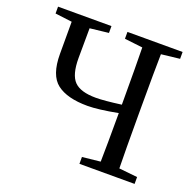

<svg xmlns="http://www.w3.org/2000/svg" viewBox="-128 -868 1026 1003"><g transform="rotate(20 385.0 -366.5)"><path d="M720.7 -695.3 618.2 -683.6Q616.2 -588.9 616.2 -392.6V-338.9Q616.2 -145.5 618.2 -48.8L720.7 -38.1V0H414.1V-38.1L514.6 -48.8Q516.6 -136.7 516.6 -319.3Q408.2 -298.8 349.6 -298.8Q236.3 -298.8 179.2 -342.8Q122.1 -386.7 122.1 -504.9V-683.6L28.3 -695.3V-733.4H325.2V-695.3L221.7 -683.6Q221.7 -656.2 221.2 -600.1Q220.7 -543.9 220.7 -517.6Q220.7 -424.8 255.9 -389.2Q291 -353.5 376 -353.5Q422.9 -353.5 516.6 -366.2V-392.6Q516.6 -587.9 514.6 -683.6L414.1 -695.3V-733.4H720.7Z"/></g></svg>

Font: GenYoMin TW TTF Medium
Style: Regular
Weight: 500
Version: Version 1.300